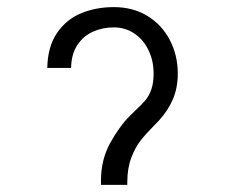

<svg xmlns="http://www.w3.org/2000/svg" viewBox="-20 -519 640 540"><path d="M346 -194 361.5 -209Q379 -225.5 389 -237.2Q399 -249 405.5 -267.2Q412 -285.5 412 -312Q412 -348.5 397.5 -378.2Q383 -408 357.5 -425Q332 -442 300 -442Q268.5 -442 241.2 -429.8Q214 -417.5 197.2 -391.8Q180.5 -366 180 -328H113Q114 -388 140.5 -426.5Q167 -465 208.8 -482Q250.5 -499 300 -499Q354.5 -499 395.2 -473.8Q436 -448.5 458 -405.8Q480 -363 480 -312Q480 -272.5 466.5 -240.5Q453 -208.5 427 -180L414 -166.5Q391.5 -144 376 -124.5Q360.5 -105 349.2 -75.2Q338 -45.5 338 -6V1H264V-11Q264 -70 290 -117Q316 -164 346 -194Z"/></svg>

Font: JuliaMono Light
Style: Regular
Weight: 300
Monospace: yes
Designer: cormullion
Foundry: corm
Version: Version 0.054; ttfautohint (v1.8.4)